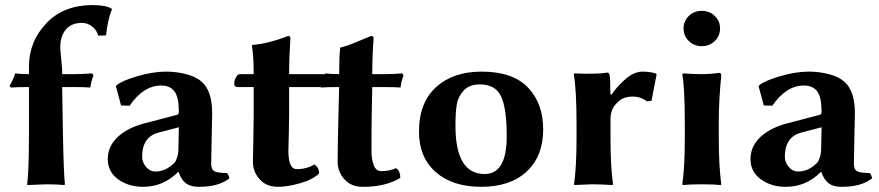

<svg xmlns="http://www.w3.org/2000/svg" viewBox="-20 -718 3425 748"><path d="M222.2 -378.9 225.1 -200.2Q228 -44.4 232.9 0L231 2.9Q195.8 0 162.1 0Q162.1 0 86.9 2.9L85.9 0Q92.8 -50.8 92.8 -200.2V-378.9Q45.9 -378.9 22 -377L17.1 -383.8Q30.3 -403.8 39.1 -432.1Q61 -429.2 92.8 -429.2V-459Q92.8 -557.1 162.1 -628.9Q228 -697.8 339.8 -698.2Q393.1 -698.2 415 -684.1L416 -681.2Q399.9 -644 393.1 -580.1L362.8 -579.1Q356.9 -601.1 338.9 -615Q320.8 -628.9 298.8 -628.9Q258.8 -628.9 236.8 -603Q214.8 -577.1 214.8 -535.2Q214.8 -523.9 218.5 -488Q222.2 -452.1 222.2 -439V-429.2H269Q304.2 -429.2 338.9 -432.1L344.2 -423.8Q334.5 -399.9 332 -377Q312 -378.9 259.8 -378.9Z M676.8 -222.2 596.7 -201.2Q533.7 -184.1 533.7 -106.9Q533.7 -85.9 548.8 -67.9Q564 -49.8 585.9 -49.8Q626 -49.8 659.7 -84Q664.6 -88.9 669.7 -104Q674.8 -119.1 674.8 -128.9ZM802.7 -80.1Q802.7 -57.1 816.2 -50.5Q829.6 -43.9 863.8 -43.9Q871.6 -37.1 873.5 -22.9Q830.6 10.3 754.9 9.8Q722.7 9.8 704.6 -3.7Q686.5 -17.1 675.8 -47.9H673.8Q615.7 10.3 536.6 9.8Q480.5 9.8 440.2 -19.5Q399.9 -48.8 399.9 -98.1Q399.9 -148.9 440.4 -186Q481 -223.1 553.7 -240.2L670.9 -271Q676.8 -272.9 676.8 -283.2Q676.8 -339.4 659.7 -362.1Q642.6 -384.8 607.9 -384.8Q539.1 -384.8 484.9 -306.2L451.7 -307.1L431.6 -381.8L434.6 -386.2Q454.6 -403.3 515.1 -421.1Q575.7 -439 627 -439Q667 -439 705.8 -429Q744.6 -418.9 766.6 -398.9Q806.6 -362.8 806.6 -276.9Q806.6 -273.9 804.7 -185.5Q802.7 -97.2 802.7 -80.1Z M905.3 -378.9Q892.1 -378.9 892.6 -393.1Q892.6 -404.3 899.4 -416.7Q906.2 -429.2 913.6 -429.2H968.3Q968.3 -498 961.4 -540L963.4 -543Q1026.4 -547.9 1102.5 -578.1Q1111.3 -578.1 1111.3 -567.9Q1106.4 -494.6 1106.4 -429.2H1246.6Q1247.1 -430.7 1247.6 -432.1Q1269.5 -429.2 1301.3 -429.2Q1301.3 -498 1305.2 -529.8L1307.1 -533.2Q1325.2 -537.1 1347.2 -545.7Q1369.1 -554.2 1396.2 -565.7Q1423.3 -577.1 1426.3 -578.1Q1435.1 -578.1 1435.5 -567.9Q1430.7 -508.8 1430.2 -429.2H1477.5Q1512.7 -429.2 1547.4 -432.1L1552.2 -423.8Q1542.5 -399.9 1540.5 -377Q1520.5 -378.9 1468.3 -378.9H1430.2L1428.2 -272Q1427.2 -217.3 1427.2 -130.9Q1427.2 -96.7 1436.3 -74Q1445.3 -51.3 1464.4 -51.3Q1498.5 -51.3 1522.5 -63Q1539.6 -52.2 1539.6 -24.9Q1481.4 10.3 1392.6 9.8Q1347.7 9.8 1321.5 -19.8Q1295.4 -49.3 1295.4 -87.9Q1295.4 -141.1 1298.3 -261.2L1301.3 -378.9Q1254.4 -378.9 1230.5 -377L1229 -378.9H1106.4V-272Q1106.4 -237.8 1105 -189.9Q1103.5 -142.1 1103.5 -130.9Q1103.5 -59.1 1136.2 -59.1Q1174.3 -59.1 1204.6 -77.1Q1223.6 -64.9 1223.1 -42Q1196.3 -17.1 1147.7 -3.7Q1099.1 9.8 1062.5 9.8Q1017.6 9.8 991.5 -19.5Q965.3 -48.8 965.3 -87.9Q965.3 -99.1 966.8 -163.1Q968.3 -227.1 968.3 -261.2V-378.9Z M1612.3 -205.1Q1612.3 -317.9 1678.7 -378.4Q1745.1 -439 1856.4 -439Q1977.5 -439 2036.9 -377Q2096.2 -314.9 2096.2 -213.9Q2096.2 -109.9 2032.2 -50Q1968.3 9.8 1854.5 9.8Q1742.7 9.8 1677.5 -47.6Q1612.3 -105 1612.3 -205.1ZM1849.1 -389.2Q1808.1 -389.2 1786.1 -365Q1764.2 -340.8 1759.3 -309.8Q1754.4 -278.8 1754.4 -228Q1754.4 -40 1868.2 -40Q1954.1 -40 1954.1 -187Q1954.1 -295.9 1932.1 -342.5Q1910.2 -389.2 1849.1 -389.2Z M2362.3 -349.1Q2386.2 -384.3 2418.7 -411.6Q2451.2 -439 2483.4 -439Q2510.3 -439 2534.2 -432.1L2538.1 -428.2L2518.1 -325.2L2500 -323.2Q2476.1 -342.3 2442.4 -341.8Q2429.2 -341.8 2412.6 -336.9Q2396 -332 2377.2 -310.1Q2358.4 -288.1 2358.4 -252.9V-180.2Q2358.4 -71.3 2368.2 0L2366.2 2.9Q2318.4 0 2284.2 0L2217.3 2.9L2216.3 0Q2226.1 -67.9 2226.1 -180.2V-234.9Q2226.1 -367.7 2215.3 -429.2L2217.3 -432.1Q2302.2 -428.2 2346.2 -435.1Q2353 -435.1 2355 -424.8Q2357.9 -409.2 2357.9 -352.1Z M2663.6 -558.1Q2643.1 -578.1 2643.1 -607.2Q2643.1 -636.2 2663.6 -656Q2684.1 -675.8 2714.1 -675.8Q2744.1 -675.8 2764.6 -656Q2785.2 -636.2 2785.2 -607.2Q2785.2 -578.1 2764.6 -558.1Q2744.1 -538.1 2714.1 -538.1Q2684.1 -538.1 2663.6 -558.1ZM2647.9 -234.9Q2647.9 -374 2638.2 -428.2L2641.1 -432.1Q2682.1 -429.2 2711.9 -429.2Q2747.1 -429.2 2781.2 -434.1Q2790 -434.1 2790 -423.8Q2780.3 -328.6 2780.3 -246.1V-180.2Q2780.3 -71.3 2790 0L2788.1 2.9Q2760.3 0 2713.9 0Q2667 0 2640.1 2.9L2638.2 0Q2647.9 -67.9 2647.9 -180.2Z M3180.7 -222.2 3100.6 -201.2Q3037.6 -184.1 3037.6 -106.9Q3037.6 -85.9 3052.7 -67.9Q3067.9 -49.8 3089.8 -49.8Q3129.9 -49.8 3163.6 -84Q3168.5 -88.9 3173.6 -104Q3178.7 -119.1 3178.7 -128.9ZM3306.6 -80.1Q3306.6 -57.1 3320.1 -50.5Q3333.5 -43.9 3367.7 -43.9Q3375.5 -37.1 3377.4 -22.9Q3334.5 10.3 3258.8 9.8Q3226.6 9.8 3208.5 -3.7Q3190.4 -17.1 3179.7 -47.9H3177.7Q3119.6 10.3 3040.5 9.8Q2984.4 9.8 2944.1 -19.5Q2903.8 -48.8 2903.8 -98.1Q2903.8 -148.9 2944.3 -186Q2984.9 -223.1 3057.6 -240.2L3174.8 -271Q3180.7 -272.9 3180.7 -283.2Q3180.7 -339.4 3163.6 -362.1Q3146.5 -384.8 3111.8 -384.8Q3043 -384.8 2988.8 -306.2L2955.6 -307.1L2935.5 -381.8L2938.5 -386.2Q2958.5 -403.3 3019 -421.1Q3079.6 -439 3130.9 -439Q3170.9 -439 3209.7 -429Q3248.5 -418.9 3270.5 -398.9Q3310.5 -362.8 3310.5 -276.9Q3310.5 -273.9 3308.6 -185.5Q3306.6 -97.2 3306.6 -80.1Z"/></svg>

Font: Linux Biolinum
Style: Bold
Weight: 700
Designer: Philipp H. Poll
Foundry: Philipp H. Poll
Version: Version 1.3.2 ; ttfautohint (v0.9)